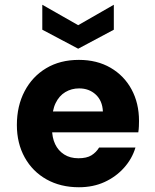

<svg xmlns="http://www.w3.org/2000/svg" viewBox="-20 -776 651 808"><path d="M312 12Q235 12 176 -21Q117 -54 84 -113.5Q51 -173 51 -250Q51 -330 83.5 -392Q116 -454 174.5 -489Q233 -524 312 -524Q388 -524 445 -491Q502 -458 533.5 -400Q565 -342 565 -267Q565 -257 564.5 -244.5Q564 -232 562 -219H158V-307H413Q411 -352 383 -378Q355 -404 313 -404Q281 -404 255 -388.5Q229 -373 214 -342Q199 -311 199 -263V-234Q199 -197 212 -169.5Q225 -142 250 -126Q275 -110 310 -110Q345 -110 365 -122.5Q385 -135 397 -155H550Q536 -108 502 -70Q468 -32 420 -10Q372 12 312 12ZM309 -571 158 -651V-756L309 -670L459 -756V-651Z"/></svg>

Font: DM Sans 12pt Black
Style: Regular
Weight: 900
Version: Version 4.004;gftools[0.9.30]